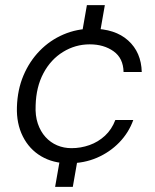

<svg xmlns="http://www.w3.org/2000/svg" viewBox="-20 -625 605 749"><path d="M195 104 219 -33H288L264 104ZM295 -468 319 -605H389L365 -468ZM248 12Q187 12 140.5 -15.5Q94 -43 69 -93Q44 -143 46 -207Q48 -275 71.5 -330.5Q95 -386 135 -427Q175 -468 227.5 -490.5Q280 -513 339 -513Q429 -513 480 -467Q531 -421 533 -344H462Q461 -398 423 -425Q385 -452 330 -452Q274 -452 226 -422.5Q178 -393 149.5 -339.5Q121 -286 119 -214Q117 -174 127.5 -143Q138 -112 157.5 -90.5Q177 -69 203 -58Q229 -47 259 -47Q295 -47 329 -59Q363 -71 389.5 -95.5Q416 -120 430 -157H500Q482 -107 445 -69Q408 -31 358 -9.5Q308 12 248 12Z"/></svg>

Font: DM Sans 18pt Light
Style: Italic
Weight: 300
Italic angle: -10°
Designer: Colophon Foundry, Jonny Pinhorn
Foundry: Colophon Foundry
Version: Version 4.004;gftools[0.9.30]